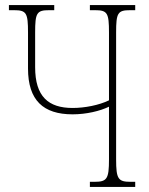

<svg xmlns="http://www.w3.org/2000/svg" viewBox="-20 -734 586 754"><path d="M333 0H511V-20H493C444 -20 436 -31 436 -108V-606C436 -683 442 -694 491 -694H511V-714H333V-694H353C402 -694 408 -683 408 -606V-340C369 -321 313 -310 265 -310C170 -310 118 -355 118 -470V-606C118 -683 124 -694 173 -694H193V-714H15V-694H35C84 -694 90 -683 90 -606V-465C90 -340 150 -285 265 -285C319 -285 373 -298 408 -315V-108C408 -31 400 -20 351 -20H333Z"/></svg>

Font: Noto Serif ExtraCondensed Thin
Style: Regular
Weight: 100
Width: 2
Designer: Monotype Design Team
Foundry: Monotype Imaging Inc.
Version: Version 2.013